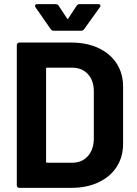

<svg xmlns="http://www.w3.org/2000/svg" viewBox="-20 -905 658 925"><path d="M73 0Q68 0 64.5 -3.5Q61 -7 61 -12V-688Q61 -693 64.5 -696.5Q68 -700 73 -700H323Q398 -700 454.5 -673.5Q511 -647 542 -599Q573 -551 573 -488V-212Q573 -149 542 -101Q511 -53 454.5 -26.5Q398 0 323 0ZM202 -126Q202 -121 207 -121H328Q374 -121 402.5 -152Q431 -183 432 -235V-465Q432 -517 403.5 -548Q375 -579 327 -579H207Q202 -579 202 -574ZM151 -870Q149 -873 149 -877Q149 -885 159 -885H249Q258 -885 263 -877L303 -816Q305 -813 306 -813Q308 -813 309 -816L349 -877Q354 -885 363 -885H453Q461 -885 462.5 -882Q464 -879 464 -877Q464 -874 461 -870L385 -764Q380 -757 371 -757H238Q229 -757 224 -765Z"/></svg>

Font: LinhAnh
Style: Bold
Weight: 700
Designer: Jeremy Tribby
Foundry: Tribby Type
Version: Version 1.408